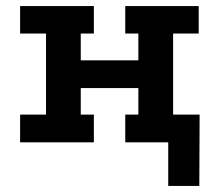

<svg xmlns="http://www.w3.org/2000/svg" viewBox="-20 -467 719 630"><path d="M46 -447H288V-357H245V-269H434V-357H391V-447H632V-357H548V-91H632V0H391V-91H434V-178H245V-91H288V0H46V-91H131V-357H46ZM532 143V0H435V-91H635L634 143Z"/></svg>

Font: Podkova
Style: Bold
Weight: 700
Designer: Ilya Yudin
Foundry: Cyreal (www.cyreal.org)
Version: Version 2.102; ttfautohint (v1.8.1.43-b0c9)